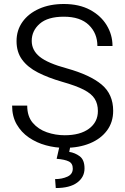

<svg xmlns="http://www.w3.org/2000/svg" viewBox="-20 -741 633 975"><path d="M477.1 -177.2Q477.1 -213.4 460.9 -239.3Q444.8 -265.1 405.5 -285.4Q366.2 -305.7 295.4 -325.7Q224.6 -346.2 172.6 -372.8Q120.6 -399.4 92.3 -438Q64 -476.6 64 -532.2Q64 -587.4 94.2 -629.9Q124.5 -672.4 178.7 -696.5Q232.9 -720.7 304.2 -720.7Q381.8 -720.7 437 -691.2Q492.2 -661.6 521.7 -613Q551.3 -564.5 551.3 -507.3H474.6Q474.6 -571.8 431.2 -614Q387.7 -656.2 304.2 -656.2Q222.7 -656.2 181.9 -620.6Q141.1 -585 141.1 -533.2Q141.1 -485.8 181.6 -452.9Q222.2 -419.9 319.8 -393.6Q437 -360.8 495.8 -311.8Q554.7 -262.7 554.7 -178.2Q554.7 -120.6 523.4 -78.4Q492.2 -36.1 436.8 -13.2Q381.3 9.8 308.6 9.8Q260.3 9.8 212.9 -3.2Q165.5 -16.1 126.7 -42.7Q87.9 -69.3 64.7 -109.6Q41.5 -149.9 41.5 -204.6H118.2Q118.2 -150.4 146.2 -117.4Q174.3 -84.5 218 -69.3Q261.7 -54.2 308.6 -54.2Q387.2 -54.2 432.1 -87.6Q477.1 -121.1 477.1 -177.2ZM282.2 1.5H337.4L331.5 30.3Q360.8 34.7 385 52.7Q409.2 70.8 409.2 114.3Q409.2 158.7 371.8 186.3Q334.5 213.9 263.2 213.9L259.8 168.5Q294.9 168.5 322.3 156Q349.6 143.6 349.6 115.2Q349.6 88.9 329.6 78.9Q309.6 68.8 267.6 65.4Z"/></svg>

Font: Vazirmatn RD UI Light
Style: Regular
Weight: 300
Designer: Saber Rastikerdar
Foundry: Saber Rastikerdar
Version: Version 33.003